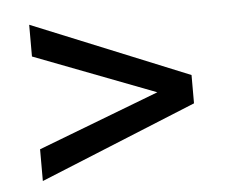

<svg xmlns="http://www.w3.org/2000/svg" viewBox="-36 -485 512 435"><g transform="rotate(-5 219.5 -267.5)"><path d="M44.9 -89.4V-161.6L320.8 -267.1L44.9 -372.6V-444.8L401.4 -299.3V-234.9Z"/></g></svg>

Font: Harmattan Medium
Style: Regular
Weight: 500
Designer: George W. Nuss III and SIL International
Foundry: SIL International
Version: Version 4.000